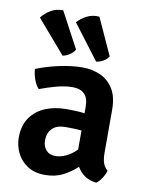

<svg xmlns="http://www.w3.org/2000/svg" viewBox="-86 -814 682 889"><g transform="rotate(10 255.0 -369.0)"><path d="M38 -135.5Q38 -193.5 64.5 -230.8Q91 -268 135 -286Q179 -304 232 -304Q250 -304 273 -303.2Q296 -302.5 318.5 -299.5V-330Q318.5 -371 299.2 -390Q280 -409 243.5 -409Q208 -409 168.5 -398.2Q129 -387.5 90 -373Q75.5 -388.5 66.8 -413.5Q58 -438.5 56.5 -461.5Q102 -480.5 162.2 -493.8Q222.5 -507 272.5 -507Q319.5 -507 358 -489.5Q396.5 -472 419 -434.8Q441.5 -397.5 441.5 -338V-134Q441.5 -108 447.5 -88.8Q453.5 -69.5 469.5 -56Q465.5 -39.5 453.2 -20.5Q441 -1.5 427.5 7.5Q393.5 4 371.2 -12.2Q349 -28.5 336.5 -51Q309.5 -25.5 272.8 -6Q236 13.5 187.5 13.5Q137 13.5 103.8 -8.8Q70.5 -31 54.2 -65.2Q38 -99.5 38 -135.5ZM160 -144Q160 -117 175.5 -99Q191 -81 219 -81Q243 -81 269.2 -93.2Q295.5 -105.5 318.5 -129V-218.5Q299 -220.5 279 -221Q259 -221.5 242.5 -221.5Q202 -221.5 181 -200.5Q160 -179.5 160 -144ZM308.5 -752 387.5 -579Q379.5 -565 362.2 -555.2Q345 -545.5 329.5 -544.5L206 -707.5Q223.5 -727.5 249.8 -741Q276 -754.5 308.5 -752ZM138.5 -752 228.5 -583Q220.5 -568 203.8 -557.5Q187 -547 172 -544.5L38 -700Q54 -721.5 79.8 -737Q105.5 -752.5 138.5 -752Z"/></g></svg>

Font: Signika Negative SemiBold
Style: Regular
Weight: 600
Designer: Anna Giedryś
Foundry: Anna Giedryś
Version: Version 2.000; ttfautohint (v1.8.3) -l 8 -r 50 -G 200 -x 9 -